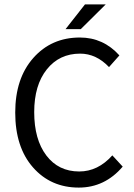

<svg xmlns="http://www.w3.org/2000/svg" viewBox="-20 -838 606 870"><path d="M49 -328Q49 -483 131 -575.5Q213 -668 342 -668Q448 -668 521 -587L474 -534Q416 -595 343 -595Q249 -595 192 -523.5Q135 -452 135 -330Q135 -206 190 -133.5Q245 -61 339 -61Q424 -61 489 -134L536 -83Q455 12 337 12Q210 12 129.5 -79.5Q49 -171 49 -328ZM277 -706 365 -818H459L346 -706Z"/></svg>

Font: RibengUni
Style: Regular
Weight: 400
Designer: (1) Dr. Andrew Glass (Senior Program Manager at Microsoft Corporation)
(2) Bivuti Chakma (Chakma Font Designer & Keyboar
Foundry: Bivuti Chakma
Version: Version 2.2022; Updated on: 03 June 2022; Friday